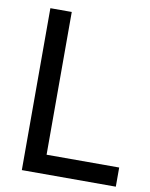

<svg xmlns="http://www.w3.org/2000/svg" viewBox="-83 -788 662 849"><g transform="rotate(10 248.5 -363.5)"><path d="M170 -86H496V0H74V-727H170Z"/></g></svg>

Font: Yekan
Style: Regular
Weight: 400
Designer: ParsMizban Co
Foundry: ParsMizban Co
Version: Version 2.000